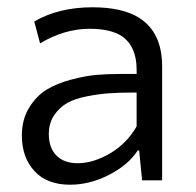

<svg xmlns="http://www.w3.org/2000/svg" viewBox="-20 -495 538 527"><path d="M425 0H370L362 -82H358Q333 -43 280 -15.5Q227 12 172 12Q109 12 74.5 -25.5Q40 -63 40 -123Q40 -167 60 -199.5Q80 -232 108 -249Q136 -266 175.5 -276.5Q215 -287 245.5 -289.5Q276 -292 310 -292H355V-304Q355 -368 314 -396Q283 -416 226 -416Q157 -416 90 -376L74 -436Q141 -475 234 -475Q316 -475 362 -446Q425 -406 425 -313ZM193 -47Q236 -47 282 -74Q328 -101 355 -148V-241H346Q308 -241 279.5 -239Q251 -237 218 -230.5Q185 -224 164 -212Q143 -200 128.5 -178.5Q114 -157 114 -127Q114 -89 135 -68Q156 -47 193 -47Z"/></svg>

Font: Quattrocento Sans
Style: Regular
Weight: 400
Designer: Pablo Impallari
Foundry: Pablo Impallari, Igino Marini, Brenda Gallo
Version: Version 2.000